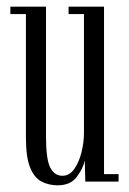

<svg xmlns="http://www.w3.org/2000/svg" viewBox="-20 -543 386 574"><path d="M152.5 11Q126 11 104.2 -0.2Q82.5 -11.5 70 -42.2Q57.5 -73 57.5 -132V-501H11V-523H117.5V-136.5Q117.5 -66.5 130.2 -42Q143 -17.5 166.5 -17.5Q187.5 -17.5 201.8 -37.5Q216 -57.5 223.5 -87.2Q231 -117 231 -145.5V-501H185V-523H291V-22.5H334.5V0H235L233.5 -63Q228 -38.5 209.2 -13.8Q190.5 11 152.5 11Z"/></svg>

Font: Imbue 50pt Light
Style: Regular
Weight: 300
Designer: Tyler Finck
Foundry: Etcetera Type Company
Version: Version 1.102; ttfautohint (v1.8.3)